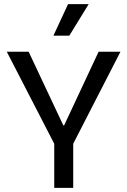

<svg xmlns="http://www.w3.org/2000/svg" viewBox="-20 -911 617 931"><path d="M243 0V-214L13 -660H119L287 -303H291L458 -660H564L335 -214V0ZM316 -738H239L310 -891H410Z"/></svg>

Font: Bricolage Grotesque 20pt
Style: Regular
Weight: 400
Version: Version 1.001;gftools[0.9.33.dev8+g029e19f]